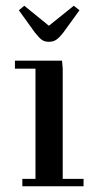

<svg xmlns="http://www.w3.org/2000/svg" viewBox="-20 -651 332 671"><path d="M32.2 -411.1V-439H196.8L199.2 -411.1V-25.9H272V0H58.1V-25.9H104V-411.1ZM45.9 -615.2 64.9 -630.9 150.9 -561 237.8 -630.9 257.8 -615.2 201.2 -537.1Q186.5 -518.6 176 -511.7Q165.5 -504.9 150.9 -504.9Q136.2 -504.9 126.7 -511.5Q117.2 -518.1 102.1 -537.1Z"/></svg>

Font: Dehuti Alt
Style: Bold
Weight: 700
Version: Version 1.2